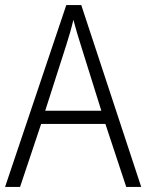

<svg xmlns="http://www.w3.org/2000/svg" viewBox="-20 -736 577 756"><path d="M477 0H536L300 -716H241L0 0H59L142 -248H395ZM297 -562 379 -300H158L242 -562C251 -590 261 -624 269 -658C277 -627 289 -587 297 -562Z"/></svg>

Font: Noto Sans Armenian SemiCondensed Light
Style: Regular
Weight: 300
Width: 4
Designer: Monotype Design Team
Foundry: Monotype Imaging Inc.
Version: Version 2.008